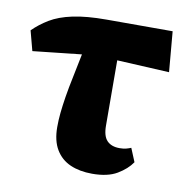

<svg xmlns="http://www.w3.org/2000/svg" viewBox="-64 -566 639 647"><g transform="rotate(10 255.0 -243.0)"><path d="M22 -355 4 -423Q27 -446 57.5 -464.5Q88 -483 134.5 -493Q181 -503 250 -503H476L488 -365L233 -378ZM292 17Q249 17 217 3Q185 -11 167 -41Q149 -71 149 -118Q149 -142 151.5 -166.5Q154 -191 159 -222.5Q164 -254 173 -296.5Q182 -339 194 -400H309L310 -151Q310 -115 325 -99.5Q340 -84 368 -84Q381 -84 390.5 -86.5Q400 -89 407 -92L426 -46Q409 -21 377 -2Q345 17 292 17Z"/></g></svg>

Font: Source Serif 4 ExtraBold
Style: Regular
Weight: 800
Designer: Frank Grießhammer
Foundry: Adobe Systems Incorporated
Version: Version 4.004;hotconv 1.0.116;makeotfexe 2.5.65601